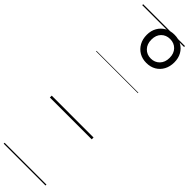

<svg xmlns="http://www.w3.org/2000/svg" viewBox="-493 -993 1470 1470"><g transform="rotate(45 242.0 -257.5)"><path d="M335 -709Q291 -709 257.5 -728.5Q224 -748 204.5 -783Q185 -818 185 -864Q185 -909 204.5 -943Q224 -977 257.5 -996Q291 -1015 335 -1015Q379 -1015 412.5 -996Q446 -977 465 -943Q484 -909 484 -864Q484 -818 465 -783Q446 -748 412.5 -728.5Q379 -709 335 -709ZM335 -757Q378 -757 406 -786Q434 -815 434 -863Q434 -911 406 -939.5Q378 -968 335 -968Q292 -968 264 -940Q236 -912 236 -863Q236 -815 264 -786Q292 -757 335 -757ZM0 490H453V500H0ZM0 -20H453V0H0ZM0 -505H453V-500H0ZM0 -1010H453V-1000H0Z"/></g></svg>

Font: Playwrite ZA Guides
Style: Regular
Weight: 400
Designer: Veronika Burian, José Scaglione
Foundry: TypeTogether
Version: Version 1.003